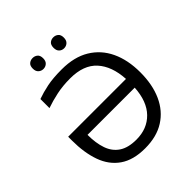

<svg xmlns="http://www.w3.org/2000/svg" viewBox="-245 -1063 1228 1228"><g transform="rotate(-45 369.5 -449.0)"><path d="M332 -646Q265 -646 208.5 -634Q152 -622 104 -605V-687Q148 -703 201.5 -714Q255 -725 334 -725Q447 -725 523 -679Q599 -633 638 -550.5Q677 -468 677 -356Q677 -245 640 -163Q603 -81 531.5 -35.5Q460 10 355 10Q249 10 183.5 -35.5Q118 -81 88.5 -163.5Q59 -246 59 -357V-391H582Q575 -512 514 -579Q453 -646 332 -646ZM355 -69Q453 -69 514 -131.5Q575 -194 582 -312H155Q155 -237 174 -182.5Q193 -128 237 -98.5Q281 -69 355 -69ZM207 -859Q207 -885 221 -896.5Q235 -908 254 -908Q273 -908 287 -896.5Q301 -885 301 -859Q301 -834 287 -821.5Q273 -809 254 -809Q235 -809 221 -821.5Q207 -834 207 -859ZM395 -859Q395 -885 408.5 -896.5Q422 -908 441 -908Q460 -908 474 -896.5Q488 -885 488 -859Q488 -834 474 -821.5Q460 -809 441 -809Q422 -809 408.5 -821.5Q395 -834 395 -859Z"/></g></svg>

Font: TSCustom
Style: Regular
Weight: 400
Designer: Monotype Design Team
Foundry: Monotype Imaging Inc.
Version: Version 2.004; ttfautohint (v1.8.3) -l 8 -r 50 -G 200 -x 14 